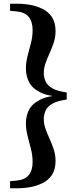

<svg xmlns="http://www.w3.org/2000/svg" viewBox="-20 -830 423 1030"><path d="M338 -334V-296Q288 -289 261.5 -274Q235 -259 225 -237.5Q215 -216 215 -191Q215 -164 224.5 -138Q234 -112 246.5 -84.5Q259 -57 268.5 -28Q278 1 278 34Q278 109 221.5 144.5Q165 180 70 180H34V142L67 139Q113 135 134 109.5Q155 84 155 39Q155 4 146 -31Q137 -66 128 -100.5Q119 -135 119 -168Q119 -209 136 -241.5Q153 -274 195 -295Q222 -309 263 -315Q222 -321 195 -335Q153 -356 136 -389Q119 -422 119 -462Q119 -496 128 -530Q137 -564 146 -599Q155 -634 155 -668Q155 -714 134 -739.5Q113 -765 67 -769L34 -772V-810H70Q165 -810 221.5 -774.5Q278 -739 278 -664Q278 -631 268.5 -602Q259 -573 246.5 -545.5Q234 -518 224.5 -491.5Q215 -465 215 -438Q215 -414 225 -392.5Q235 -371 261.5 -356Q288 -341 338 -334Z"/></svg>

Font: Early Summer Mincho Heavy
Style: Regular
Weight: 900
Designer: GuiWonder
Version: Version 1.002